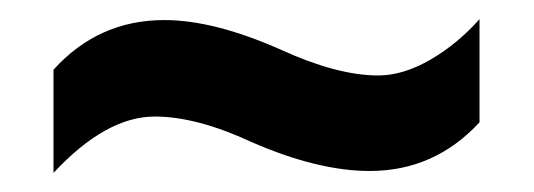

<svg xmlns="http://www.w3.org/2000/svg" viewBox="-20 -453 559 201"><path d="M367 -274Q435 -274 482 -325V-433Q459 -407 430.5 -390.5Q402 -374 376 -374Q333 -374 274 -401Q204 -432 152 -432Q83 -432 36 -380V-272Q91 -331 142 -331Q186 -331 244 -304Q313 -274 367 -274Z"/></svg>

Font: Noto Sans UI SemiCondensed
Style: Bold Italic
Weight: 700
Width: 4
Designer: Monotype Design Team
Foundry: Monotype Imaging Inc.
Version: 1.001